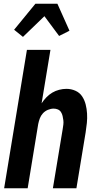

<svg xmlns="http://www.w3.org/2000/svg" viewBox="-20 -1000 540 1020"><path d="M102 -804 55 -842 168 -980H285L349 -837L342 -833L294 -809L216 -914ZM2 0 123 -735H248L201 -451Q212 -468 226.5 -483Q241 -498 258 -508Q275 -518 294.5 -523Q314 -528 333 -528Q358 -528 380.5 -518Q403 -508 416 -488.5Q429 -469 435 -445.5Q441 -422 442.5 -397Q444 -372 441.5 -347Q439 -322 435 -297L386 0H261L313 -314Q315 -326 316.5 -338Q318 -350 316.5 -361.5Q315 -373 312.5 -384Q310 -395 304 -404.5Q298 -414 287.5 -418.5Q277 -423 265 -423Q250 -423 234.5 -416.5Q219 -410 208 -398Q197 -386 191.5 -371Q186 -356 183 -341L127 0Z"/></svg>

Font: Iosevka Curly Extrabold
Style: Italic
Weight: 800
Italic angle: -9°
Monospace: yes
Designer: Belleve Invis
Foundry: Belleve Invis
Version: Version 22.1.2; ttfautohint (v1.8.4)